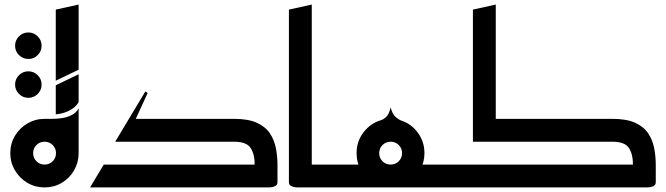

<svg xmlns="http://www.w3.org/2000/svg" viewBox="-20 -820 2914 840"><path d="M104 -562Q80 -562 63 -579Q46 -596 46 -620Q46 -644 63 -661Q80 -678 104 -678Q128 -678 145 -661Q162 -644 162 -620Q162 -596 145 -579Q128 -562 104 -562ZM104 -392Q80 -392 63 -409Q46 -426 46 -450Q46 -474 63 -491Q80 -508 104 -508Q128 -508 145 -491Q162 -474 162 -450Q162 -426 145 -409Q128 -392 104 -392Z M224 -320V-447L324 -495V-374Q315 -357 298.5 -345.5Q282 -334 262.5 -327.5Q243 -321 224 -320ZM224 -467V-778L324 -800V-515ZM324 -150 175 -300Q188 -300 209 -300Q230 -300 252.5 -303.5Q275 -307 294.5 -317Q314 -327 324 -346ZM175 0Q134 0 100 -20Q66 -40 45.5 -74.5Q25 -109 25 -150Q25 -192 45.5 -226Q66 -260 100 -280Q134 -300 175 -300Q216 -300 250 -280Q284 -260 304 -226Q324 -192 324 -150Q324 -109 304 -74.5Q284 -40 250 -20Q216 0 175 0ZM175 -100Q196 -100 210.5 -114.5Q225 -129 225 -150Q225 -171 210.5 -185.5Q196 -200 175 -200Q154 -200 139.5 -185.5Q125 -171 125 -150Q125 -129 139.5 -114.5Q154 -100 175 -100Z M374 0 434 -100H1094Q1095 -142 1077.5 -171Q1060 -200 1004 -200H484L616 -420L626 -413L574 -300H1004Q1066 -300 1103.5 -283Q1141 -266 1160.5 -237Q1180 -208 1187 -172Q1194 -136 1194 -97.5Q1194 -59 1194 -23Q1194 -11 1184 -6Q1174 -1 1164 -0.5Q1154 0 1154 0Z M1284 0Q1284 0 1274 -0.5Q1264 -1 1254 -6Q1244 -11 1244 -23V-778L1344 -800V-100H1464V0Z M1424 0V-100H1624L1689 0ZM1689 0 1754 -100H1954V0ZM1689 0Q1648 0 1614 -20Q1580 -40 1560 -74.5Q1540 -109 1540 -150Q1540 -201 1570 -240.5Q1600 -280 1646 -294Q1657 -297 1669.5 -308.5Q1682 -320 1689 -350Q1697 -320 1710.5 -308.5Q1724 -297 1734 -293Q1779 -279 1808 -239.5Q1837 -200 1837 -150Q1837 -109 1817 -74.5Q1797 -40 1763.5 -20Q1730 0 1689 0ZM1689 -100Q1710 -100 1724.5 -114.5Q1739 -129 1739 -150Q1739 -171 1724.5 -185.5Q1710 -200 1689 -200Q1668 -200 1653.5 -185.5Q1639 -171 1639 -150Q1639 -129 1653.5 -114.5Q1668 -100 1689 -100Z M1914 0V-100H2749Q2750 -142 2732.5 -171Q2715 -200 2659 -200H2094V-300H2659Q2721 -300 2758.5 -283Q2796 -266 2815.5 -237Q2835 -208 2842 -172Q2849 -136 2849 -97.5Q2849 -59 2849 -23Q2849 -11 2839 -6Q2829 -1 2819 -0.5Q2809 0 2809 0ZM2049 -200V-778L2149 -800V-200Z"/></svg>

Font: Reem Kufi
Style: Regular
Weight: 400
Designer: Khaled Hosny
Version: Version 1.6